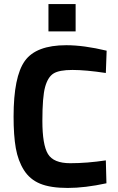

<svg xmlns="http://www.w3.org/2000/svg" viewBox="-20 -915 583 947"><path d="M505 -11Q399 12 314 12Q229 12 178 -9Q127 -30 98 -76Q69 -122 58 -184Q47 -246 47 -340Q47 -537 102.5 -614.5Q158 -692 307 -692Q393 -692 506 -665L502 -555Q403 -570 337.5 -570Q272 -570 244 -552.5Q216 -535 202.5 -486Q189 -437 189 -319Q189 -201 216.5 -155.5Q244 -110 326.5 -110Q409 -110 502 -124ZM219 -760V-895H353V-760Z"/></svg>

Font: Titillium Web
Style: Bold
Weight: 700
Version: Version 1.001;PS 57.000;hotconv 1.0.70;makeotf.lib2.5.55311